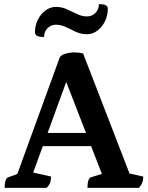

<svg xmlns="http://www.w3.org/2000/svg" viewBox="-20 -909 716 929"><path d="M2.5 0Q2.5 -21.9 7 -35.1Q11.5 -48.4 18.5 -50.9L88.8 -76.1L53.5 -38.8L267.8 -627.9Q271.7 -638.6 284.8 -644.6Q298 -650.6 312.8 -653Q327.6 -655.5 337.7 -655.5Q349.1 -655.5 360.1 -654.3Q371.1 -653.1 382.2 -650.2L617 -42.7L578.2 -75.8L673.1 -54.6Q673.1 -38.9 668.8 -26.6Q664.6 -14.3 652.3 0H403.1Q403.1 -21.9 407.6 -35.1Q412.1 -48.4 419.1 -50.9L489.8 -72.9L482.1 -43.9L281.2 -562.1L318.9 -563.2L128.5 -41.1L121.4 -78.5L227.1 -54.6Q227.1 -38.9 223.1 -26.6Q219.2 -14.3 205.7 0ZM164.5 -202 178.2 -265.7H426.7L442.5 -202ZM250.4 -789.4Q227.1 -789.4 210.2 -772.7Q193.3 -756 193.3 -730Q170.1 -730 159.6 -735.4Q149.2 -740.7 149.2 -752.8Q149.2 -786 163.3 -813.9Q177.4 -841.8 200.4 -858.7Q223.5 -875.6 251.3 -875.6Q278.9 -875.6 303.8 -864.1Q328.8 -852.6 352.9 -841.1Q377 -829.5 401.1 -829.5Q425.3 -829.5 441.9 -846.4Q458.5 -863.3 458.5 -888.9Q481.7 -888.9 491.6 -883.7Q501.6 -878.5 501.6 -866.7Q501.6 -833.7 487.8 -805.7Q474 -777.8 451.1 -760.5Q428.2 -743.3 399.5 -743.3Q372.3 -743.3 347.7 -754.8Q323.1 -766.4 299.2 -777.9Q275.3 -789.4 250.4 -789.4Z"/></svg>

Font: Petrona
Style: Regular
Weight: 400
Designer: Ringo R. Seeber
Foundry: Ringo R. Seeber
Version: Version 2.001; ttfautohint (v1.8.3)